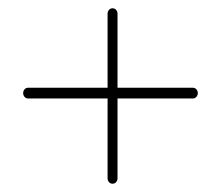

<svg xmlns="http://www.w3.org/2000/svg" viewBox="-20 -446 540 464"><path d="M264 -15V-208H446C453 -208 458 -214 458 -221C458 -228 453 -234 446 -234H264V-413C264 -420 259 -426 252 -426C245 -426 240 -420 240 -413V-234H48C41 -234 36 -228 36 -221C36 -214 41 -208 48 -208H240V-15C240 -8 245 -2 252 -2C259 -2 264 -8 264 -15Z"/></svg>

Font: LS
Style: LightAlt
Weight: 250
Designer: BSozoo
Foundry: BSozoo
Version: Version 001.000